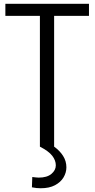

<svg xmlns="http://www.w3.org/2000/svg" viewBox="-20 -789 509 1033"><path d="M151.7 218.8 153.7 163.3Q164 164.3 172.2 165.5Q180.5 166.6 188.2 166.6Q232.8 166.6 256.6 146.7Q280.3 126.8 280.3 100.5Q280.3 73.9 261.1 49.1Q241.9 24.2 194.7 0H271.2Q301.7 21.8 319.4 49.8Q337.2 77.8 337.2 111.2Q337.2 139.6 321.8 165.5Q306.4 191.3 275.8 207.5Q245.2 223.8 199.4 223.8Q188.6 223.8 176.7 222.7Q164.8 221.5 151.7 218.8ZM458.7 -768.7V-703.5H255.4L271.2 -720V0H194.7V-720L210.9 -703.5H8.9V-768.7Z"/></svg>

Font: Yaldevi ExtraLight
Style: Regular
Weight: 200
Designer: Sol Matas, Rajitha Manaperi, Kosala Senevirathne
Foundry: Mooniak
Version: Version 1.100